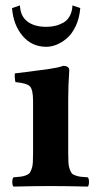

<svg xmlns="http://www.w3.org/2000/svg" viewBox="-20 -687 362 709"><path d="M53.7 -667Q55.2 -627.4 81.1 -607.7Q106.9 -587.9 150.9 -587.9Q168.5 -587.9 183.8 -591.6Q199.2 -595.2 213.9 -603.3Q228.5 -611.3 237.5 -627.7Q246.6 -644 247.6 -667L276.4 -657.2Q273.4 -620.1 259.8 -591.1Q246.1 -562 227.3 -545.9Q208.5 -529.8 189 -522Q169.4 -514.2 150.9 -514.2Q97.7 -514.2 63.5 -554.4Q29.3 -594.7 24.4 -657.2ZM231.9 -122.1Q231.9 -100.6 232.7 -86.9Q233.4 -73.2 237.3 -62.7Q241.2 -52.2 244.9 -47.4Q248.5 -42.5 258.5 -39.1Q268.6 -35.6 277.3 -34.4Q286.1 -33.2 304.2 -32.2Q308.6 -27.8 308.6 -15.1Q308.6 -2.4 304.2 2Q218.3 0 167 0Q113.8 0 29.8 2Q25.4 -2.4 25.4 -15.1Q25.4 -27.8 29.8 -32.2Q48.3 -33.7 56.6 -34.7Q64.9 -35.6 75.2 -39.3Q85.4 -43 89.1 -47.9Q92.8 -52.7 96.7 -63Q100.6 -73.2 101.3 -86.9Q102.1 -100.6 102.1 -122.1V-314Q102.1 -356 90.6 -367.9Q79.1 -379.9 37.1 -383.8Q35.6 -388.7 34.7 -399.9Q33.7 -411.1 35.2 -416Q48.8 -418 76.4 -421.1Q104 -424.3 120.1 -426.8L157.2 -431.6Q177.2 -434.6 190.9 -437.5Q204.6 -440.4 212.9 -443.8Q235.8 -443.8 235.8 -426.8Q231.9 -371.1 231.9 -321.3Z"/></svg>

Font: Linux Libertine G
Style: Bold
Weight: 700
Designer: Philipp H. Poll
Foundry: Philipp H. Poll
Version: Version 5.0.3